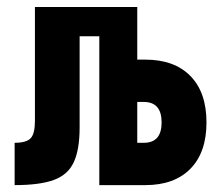

<svg xmlns="http://www.w3.org/2000/svg" viewBox="-20 -538 626 558"><path d="M22.5 0V-123Q56.6 -123 69.1 -136.2Q81.5 -149.4 81.5 -186V-517.6H378.9V-364.7H402.3Q486.8 -364.7 533.4 -317.1Q580.1 -269.5 580.1 -182.1Q580.1 -95.2 533.4 -47.6Q486.8 0 402.3 0H268.6V-432.6H211.4V-167.5Q211.4 -103 194.3 -66.4Q177.2 -29.8 136.2 -14.9Q95.2 0 22.5 0ZM378.9 -123H397.9Q449.7 -123 449.7 -182.1Q449.7 -241.7 397.9 -241.7H378.9Z"/></svg>

Font: Cascadia Code PL
Style: Bold
Weight: 700
Monospace: yes
Designer: Aaron Bell
Foundry: Saja Typeworks
Version: Version 2404.023; ttfautohint (v1.8.4)